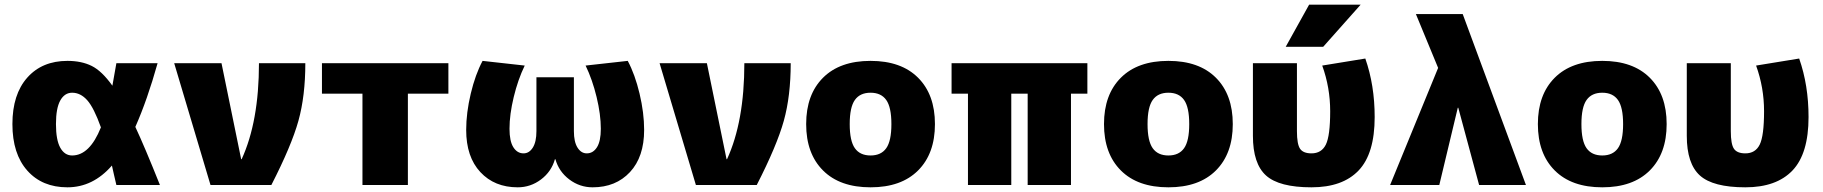

<svg xmlns="http://www.w3.org/2000/svg" viewBox="-20 -790 7787 820"><path d="M268 10Q160 10 96.5 -61.5Q33 -133 33 -260Q33 -387 96.5 -458.5Q160 -530 268 -530Q328 -530 371.5 -508.5Q415 -487 460 -424Q463 -439 477 -520H653Q609 -363 558 -248Q597 -165 663 0H477Q473 -17 466.5 -45Q460 -73 458 -83Q377 10 268 10ZM411 -246Q381 -330 352.5 -362Q324 -394 288 -394Q256 -394 237.5 -361Q219 -328 219 -260Q219 -192 237.5 -159Q256 -126 288 -126Q363 -126 411 -246Z M1012 -110Q1086 -271 1086 -520H1284Q1284 -380 1254.5 -274Q1225 -168 1139 0H879L724 -520H926L1010 -110Z M1722 -390V0H1528V-390H1355V-520H1895V-390Z M2352 -110H2350Q2335 -57 2290.5 -23.5Q2246 10 2191 10Q2092 10 2031.5 -55Q1971 -120 1971 -235Q1971 -308 1990.5 -390Q2010 -472 2041 -530L2221 -510Q2192 -450 2174 -375.5Q2156 -301 2156 -240Q2156 -187 2172.5 -161Q2189 -135 2216 -135Q2240 -135 2255.5 -159.5Q2271 -184 2271 -230V-460H2431V-230Q2431 -184 2446.5 -159.5Q2462 -135 2486 -135Q2513 -135 2529.5 -161Q2546 -187 2546 -240Q2546 -301 2528 -375.5Q2510 -450 2481 -510L2661 -530Q2692 -472 2711.5 -390Q2731 -308 2731 -235Q2731 -120 2670.5 -55Q2610 10 2511 10Q2456 10 2411.5 -23.5Q2367 -57 2352 -110Z M3085 -110Q3159 -271 3159 -520H3357Q3357 -380 3327.5 -274Q3298 -168 3212 0H2952L2797 -520H2999L3083 -110Z M3495 -458Q3567 -530 3698 -530Q3829 -530 3901 -458Q3973 -386 3973 -260Q3973 -134 3901 -62Q3829 10 3698 10Q3567 10 3495 -62Q3423 -134 3423 -260Q3423 -386 3495 -458ZM3631 -157Q3653 -126 3698 -126Q3743 -126 3765 -157Q3787 -188 3787 -260Q3787 -332 3765 -363Q3743 -394 3698 -394Q3653 -394 3631 -363Q3609 -332 3609 -260Q3609 -188 3631 -157Z M4554 -390V0H4369V-390H4299V0H4114V-390H4044V-520H4624V-390Z M4767 -458Q4839 -530 4970 -530Q5101 -530 5173 -458Q5245 -386 5245 -260Q5245 -134 5173 -62Q5101 10 4970 10Q4839 10 4767 -62Q4695 -134 4695 -260Q4695 -386 4767 -458ZM4903 -157Q4925 -126 4970 -126Q5015 -126 5037 -157Q5059 -188 5059 -260Q5059 -332 5037 -363Q5015 -394 4970 -394Q4925 -394 4903 -363Q4881 -332 4881 -260Q4881 -188 4903 -157Z M5631 -590H5471L5571 -770H5791ZM5851 -290Q5851 -134 5782.5 -62Q5714 10 5581 10Q5443 10 5387 -40.5Q5331 -91 5331 -210V-520H5519V-230Q5519 -174 5532.5 -154.5Q5546 -135 5581 -135Q5624 -135 5642.5 -172.5Q5661 -210 5661 -315Q5661 -416 5627 -510L5811 -540Q5851 -426 5851 -290Z M6206 -330 6127 0H5917L6122 -500L6027 -730H6227L6497 0H6297L6208 -330Z M6620 -458Q6692 -530 6823 -530Q6954 -530 7026 -458Q7098 -386 7098 -260Q7098 -134 7026 -62Q6954 10 6823 10Q6692 10 6620 -62Q6548 -134 6548 -260Q6548 -386 6620 -458ZM6756 -157Q6778 -126 6823 -126Q6868 -126 6890 -157Q6912 -188 6912 -260Q6912 -332 6890 -363Q6868 -394 6823 -394Q6778 -394 6756 -363Q6734 -332 6734 -260Q6734 -188 6756 -157Z M7704 -290Q7704 -134 7635.5 -62Q7567 10 7434 10Q7296 10 7240 -40.5Q7184 -91 7184 -210V-520H7372V-230Q7372 -174 7385.5 -154.5Q7399 -135 7434 -135Q7477 -135 7495.5 -172.5Q7514 -210 7514 -315Q7514 -416 7480 -510L7664 -540Q7704 -426 7704 -290Z"/></svg>

Font: M PLUS 1p Black
Style: Regular
Weight: 900
Version: Version 1.061